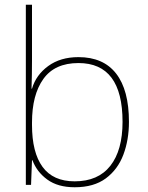

<svg xmlns="http://www.w3.org/2000/svg" viewBox="-20 -780 623 810"><path d="M115 -525Q115 -501 114.5 -466Q114 -431 113 -406H115Q132 -464 183.5 -501.5Q235 -539 311 -539Q416 -539 470 -469.5Q524 -400 524 -266Q524 -190 500.5 -127.5Q477 -65 426.5 -27.5Q376 10 295 10Q224 10 179.5 -22.5Q135 -55 117 -104H115L111 0H89V-760H115ZM311 -514Q211 -514 163 -447Q115 -380 115 -263V-253Q115 -137 159.5 -76Q204 -15 295 -15Q394 -15 445.5 -80.5Q497 -146 497 -266Q497 -514 311 -514Z"/></svg>

Font: Noto Sans Gujarati Thin
Style: Regular
Weight: 100
Designer: Jelle Bosma - Monotype Design Team, Universal Thirst
Foundry: Monotype Imaging Inc.
Version: Version 2.106; ttfautohint (v1.8.4.7-5d5b)